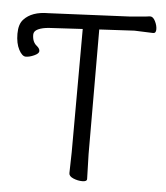

<svg xmlns="http://www.w3.org/2000/svg" viewBox="-74 -756 703 814"><g transform="rotate(5 277.5 -349.5)"><path d="M447 -702Q470 -704 494 -706Q518 -708 530 -710H533Q545 -710 554 -692Q563 -674 563 -657.5Q563 -641 551 -641L471 -644L322 -636L323 -106L326 0Q326 11 306.5 11Q287 11 268 3Q249 -5 249 -18L251 -107L252 -632L110 -624Q81 -622 63 -613.5Q45 -605 45 -590Q45 -558 65 -543Q77 -533 77 -522.5Q77 -512 57 -503Q37 -494 21.5 -494Q6 -494 -8 -520.5Q-22 -547 -22 -588Q-22 -629 -3 -649Q31 -686 101 -686Z"/></g></svg>

Font: LXGW Bright GB
Style: Regular
Weight: 400
Designer: Christian Thalmann (Catharsis Fonts)
Foundry: LXGW / Christian Thalmann (Catharsis Fonts) / Fontworks Inc.
Version: Version 5.510